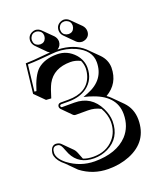

<svg xmlns="http://www.w3.org/2000/svg" viewBox="-157 -905 911 1075"><g transform="rotate(-20 299.0 -367.0)"><path d="M248 -24.9Q324.2 -24.9 369.6 -76.2Q404.8 -116.7 404.8 -175.8Q404.3 -218.8 379.9 -261.2Q347.2 -279.3 305.7 -279.3H232.4Q224.1 -279.8 219.2 -284.2L163.1 -340.8Q158.7 -346.7 158.2 -354Q159.7 -371.6 175.8 -373H223.1Q335 -373 366.2 -457Q374.5 -481 375 -505.9Q374.5 -530.8 364.3 -552.7Q335.4 -567.4 305.7 -567.4Q205.6 -567.4 165.5 -493.7Q151.9 -467.8 135.7 -412.6L105.5 -414.6L48.8 -471.2L68.8 -646Q102.5 -646 203.1 -655.8Q210.9 -656.2 216.8 -656.7Q210 -660.6 205.1 -665L148.9 -721.7Q135.7 -736.3 134.8 -754.9Q134.8 -785.2 162.1 -798.3Q171.9 -802.7 182.1 -803.2Q201.2 -802.2 214.8 -789.1L271.5 -732.9Q285.2 -717.8 285.6 -698.2Q284.7 -671.4 262.2 -657.7Q359.4 -653.8 415.5 -602.1Q418.5 -599.6 419.9 -597.7L476.6 -541.5Q511.2 -505.9 511.7 -459.5Q510.7 -365.2 431.2 -319.3Q444.3 -310.1 454.1 -300.3L510.7 -243.7Q553.2 -199.7 553.7 -135.3Q553.7 -4.9 429.7 45.4Q371.6 68.8 301.8 68.4Q211.4 67.9 140.6 13.7L84 -43Q74.2 -50.8 66.4 -58.6Q36.6 -89.4 36.1 -118.2Q40.5 -161.6 69.8 -165Q90.3 -164.6 101.1 -154.3L157.7 -97.7Q167.5 -87.4 175.8 -63.5Q181.6 -47.4 187 -35.2Q212.9 -24.9 248 -24.9ZM304.2 -754.9Q304.2 -785.2 331.1 -798.3Q340.8 -802.7 351.1 -803.2Q370.1 -802.2 383.8 -789.1L440.4 -732.9Q454.1 -717.8 454.6 -698.2Q454.6 -667.5 426.3 -655.3Q417 -651.9 407.7 -651.4Q388.2 -652.3 374.5 -665L317.9 -721.7Q304.7 -735.8 304.2 -754.9ZM314 -754.9Q314 -729 338.4 -720.2Q345.2 -718.3 351.1 -717.8Q377 -717.8 385.7 -742.2Q387.7 -749 388.2 -754.9Q388.2 -780.3 364.7 -790Q357.4 -792.5 351.1 -793Q326.2 -793 316.4 -769Q314 -761.7 314 -754.9ZM145 -754.9Q145 -729 169.4 -720.2Q176.3 -718.3 182.1 -717.8Q208 -717.8 216.8 -742.2Q218.8 -749 219.2 -754.9Q219.2 -780.3 195.8 -790Q188.5 -792.5 182.1 -793Q157.2 -793 147.5 -769Q145 -761.7 145 -754.9ZM248 -15.1Q156.7 -15.1 120.6 -89.8Q114.7 -102.5 109.4 -116.7Q98.6 -148.4 85.4 -152.8Q78.6 -154.8 69.8 -154.8Q46.4 -152.8 45.9 -118.2Q46.9 -85 90.3 -50.8Q159.7 1.5 245.1 2Q375 2 440.9 -67.4Q486.8 -117.2 486.8 -191.9Q486.8 -306.2 342.8 -348.6Q339.8 -349.6 337.4 -350.6L308.1 -358.4L336.4 -369.1Q444.3 -411.1 444.8 -516.1Q444.8 -586.9 361.8 -625Q310.5 -647.9 251 -647.9Q239.3 -647.9 147.5 -639.6Q112.8 -636.7 78.1 -636.2L60.1 -480.5L71.8 -479.5Q97.2 -564 131.8 -596.2Q174.8 -633.8 249 -633.8Q311 -633.8 354 -585.9Q384.8 -549.8 385.3 -505.9Q385.3 -434.1 330.6 -393.6Q288.1 -363.3 223.1 -362.8H175.8Q168.5 -360.8 168 -354Q169.9 -346.7 175.8 -346.2H249Q350.1 -346.2 395 -253.9Q414.6 -213.4 415 -175.8Q415 -75.7 329.6 -33.7Q291 -15.1 248 -15.1Z"/></g></svg>

Font: Linux Biolinum Shadow O
Style: Regular
Weight: 400
Designer: Philipp H. Poll
Foundry: Philipp H. Poll
Version: Version 1.0.4